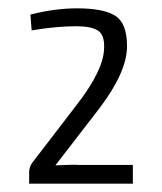

<svg xmlns="http://www.w3.org/2000/svg" viewBox="-20 -801 390 461"><path d="M165 -781Q229 -781 257 -763Q285 -745 285 -690Q285 -628 218 -540L113 -404Q152 -406 171 -405H299V-360H50V-388Q50 -400 58 -411L164 -549Q230 -634 230 -687Q231 -718 214.5 -728Q198 -738 163 -738Q115 -738 56 -728L53 -766Q112 -781 165 -781Z"/></svg>

Font: exo2condensed_l
Style: Regular
Weight: 300
Width: 3
Designer: Natanael Gama
Version: Version 1.001;PS 001.001;hotconv 1.0.70;makeotf.lib2.5.58329